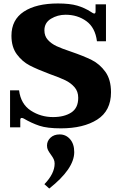

<svg xmlns="http://www.w3.org/2000/svg" viewBox="-20 -730 698 1107"><path d="M116 -47Q110 -50 104 -50Q102 -50 99.5 -47.5Q97 -45 97 -41V4H38V-209H90Q100 -130 157.5 -92.5Q215 -55 286 -55Q350 -55 390.5 -81Q431 -107 431 -166Q431 -203 409.5 -227.5Q388 -252 356 -267.5Q324 -283 267 -303Q195 -330 151.5 -352.5Q108 -375 77 -417Q46 -459 46 -524Q46 -616 117.5 -663Q189 -710 314 -710Q383 -710 425.5 -697.5Q468 -685 505 -661Q507 -660 513 -656Q519 -652 524 -652Q531 -652 531 -665V-705H591V-492H539Q529 -571 478 -608Q427 -645 358 -645Q312 -645 274 -622Q236 -599 236 -555Q236 -522 256 -500Q276 -478 306 -464Q336 -450 390 -432Q463 -407 509 -384Q555 -361 587.5 -316Q620 -271 620 -198Q620 -91 540.5 -40.5Q461 10 331 10Q252 10 207 -5Q162 -20 116 -47ZM236 332Q295 271 295 213Q295 199 289.5 187.5Q284 176 273 161Q262 146 256.5 135Q251 124 251 109Q251 83 271 64Q291 45 324 45Q360 45 384 72.5Q408 100 408 147Q408 243 264 357Z"/></svg>

Font: Taviraj Bold
Style: Regular
Weight: 700
Designer: Katatrad Team
Foundry: CadsonDemak
Version: Version 1.030